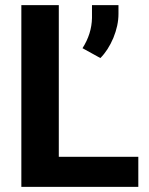

<svg xmlns="http://www.w3.org/2000/svg" viewBox="-20 -731 582 751"><path d="M210 -710.9H63.5V0H521V-117.7H210ZM372.6 -503.9C392.6 -523.9 409.7 -550.3 423.3 -582.5C436.5 -614.7 443.4 -646 443.4 -676.3V-710.9H339.8V-660.6C338.9 -619.1 326.7 -580.1 302.7 -542.5Z"/></svg>

Font: Roboto
Style: Bold
Weight: 700
Designer: Google
Version: Version 2.137; 2017